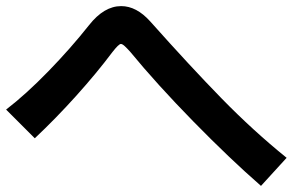

<svg xmlns="http://www.w3.org/2000/svg" viewBox="-50 -669 964 629"><path d="M376 -500Q367 -510 359 -517.5Q351 -525 346 -525Q339 -525 318 -498Q267 -430 200.5 -356Q134 -282 64 -216L-30 -310Q35 -360 108 -435Q181 -510 242 -587Q291 -649 347 -649Q397 -649 442 -599Q573 -452 676 -346.5Q779 -241 889 -152L805 -60Q703 -149 583.5 -271Q464 -393 376 -500Z"/></svg>

Font: 카카오 큰글씨 ExtraBold
Style: Regular
Weight: 800
Designer: Park Young-rak; Lee Sang-min; Kim Jung-jin; Min Bon; Park Min-gyu;
Foundry: Kakao Corporation
Version: Version 2.003